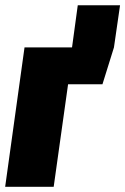

<svg xmlns="http://www.w3.org/2000/svg" viewBox="-32 -716 480 736"><path d="M266.1 -695.8H428.2L404.8 -534.2L360.8 -393.1H229L173.8 0H-12.2L62 -534.2H244.1Z"/></svg>

Font: Fira Sans Compressed Heavy
Style: Italic
Weight: 900
Width: 3
Italic angle: -8°
Designer: Carrois Corporate & Edenspiekermann AG
Foundry: Carrois Corporate GbR & Edenspiekermann AG
Version: Version 4.203;PS 004.203;hotconv 1.0.88;makeotf.lib2.5.64775